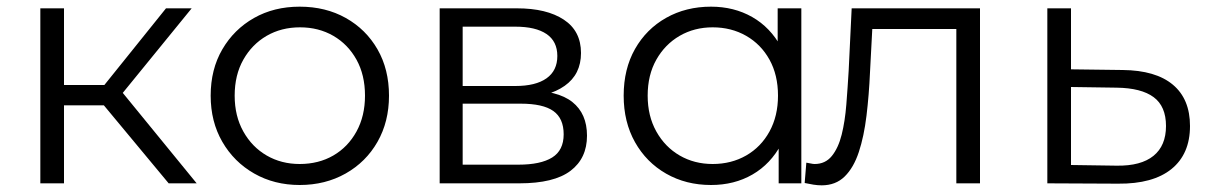

<svg xmlns="http://www.w3.org/2000/svg" viewBox="-20 -550 3624 576"><path d="M486 0 270 -260 329 -295 570 0ZM101 0V-525H172V0ZM150 -234V-295H319V-234ZM335 -255 269 -265 478 -525H555Z M879 5Q803 5 742.5 -29.5Q682 -64 647 -124.5Q612 -185 612 -263Q612 -342 647 -402Q682 -462 742 -496Q802 -530 879 -530Q957 -530 1017.5 -496Q1078 -462 1112.5 -402Q1147 -342 1147 -263Q1147 -185 1112.5 -124.5Q1078 -64 1017 -29.5Q956 5 879 5ZM879 -58Q936 -58 980 -83.5Q1024 -109 1049.5 -155.5Q1075 -202 1075 -263Q1075 -325 1049.5 -371Q1024 -417 980 -442.5Q936 -468 880 -468Q824 -468 780 -442.5Q736 -417 710 -371Q684 -325 684 -263Q684 -202 710 -155.5Q736 -109 780 -83.5Q824 -58 879 -58Z M1299 0V-525H1531Q1620 -525 1671.5 -491Q1723 -457 1723 -391Q1723 -327 1674 -292.5Q1625 -258 1545 -258L1559 -279Q1653 -279 1697 -244Q1741 -209 1741 -143Q1741 -75 1691.5 -37.5Q1642 0 1538 0ZM1368 -56H1535Q1602 -56 1636.5 -77.5Q1671 -99 1671 -147Q1671 -195 1640 -217Q1609 -239 1542 -239H1368ZM1368 -292H1526Q1587 -292 1619.5 -315Q1652 -338 1652 -382Q1652 -426 1619.5 -448Q1587 -470 1526 -470H1368Z M2113 5Q2038 5 1978.5 -29Q1919 -63 1885 -123.5Q1851 -184 1851 -263Q1851 -343 1885 -403Q1919 -463 1978.5 -496.5Q2038 -530 2113 -530Q2182 -530 2236.5 -499Q2291 -468 2323.5 -408.5Q2356 -349 2356 -263Q2356 -178 2324 -118Q2292 -58 2237.5 -26.5Q2183 5 2113 5ZM2118 -58Q2174 -58 2218.5 -83.5Q2263 -109 2288.5 -155.5Q2314 -202 2314 -263Q2314 -325 2288.5 -371Q2263 -417 2218.5 -442.5Q2174 -468 2118 -468Q2063 -468 2019 -442.5Q1975 -417 1949 -371Q1923 -325 1923 -263Q1923 -202 1949 -155.5Q1975 -109 2019 -83.5Q2063 -58 2118 -58ZM2316 0V-158L2323 -264L2313 -370V-525H2384V0Z M2394 -1 2399 -62Q2406 -61 2412.5 -59.5Q2419 -58 2424 -58Q2456 -58 2475.5 -82Q2495 -106 2505 -146Q2515 -186 2519 -236.5Q2523 -287 2526 -338L2535 -525H2920V0H2849V-484L2867 -463H2581L2598 -485L2590 -333Q2587 -265 2579.5 -203Q2572 -141 2556.5 -94Q2541 -47 2514 -20.5Q2487 6 2445 6Q2433 6 2420.5 4Q2408 2 2394 -1Z M3348 -340Q3447 -339 3498.5 -296Q3550 -253 3550 -172Q3550 -88 3494.5 -43Q3439 2 3334 1L3122 0V-525H3193V-342ZM3330 -53Q3403 -52 3440.5 -82.5Q3478 -113 3478 -172Q3478 -231 3441 -258.5Q3404 -286 3330 -287L3193 -289V-55Z"/></svg>

Font: MOST Montserrat
Style: Regular
Weight: 400
Designer: Julieta Ulanovsky
Foundry: Julieta Ulanovsky
Version: Version 8.000;March 11, 2024;FontCreator 15.0.0.2926 64-bit